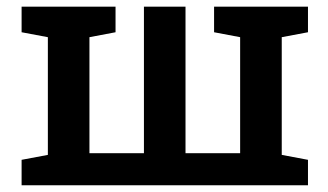

<svg xmlns="http://www.w3.org/2000/svg" viewBox="-20 -548 970 568"><path d="M43.9 0V-75.2L121.6 -89.8V-438L43.9 -452.6V-528.3H321.8V-452.6L244.6 -438V-94.7H405.8V-528.3H528.8V-94.7H690.4V-438L613.3 -452.6V-528.3H891.1V-452.6L813.5 -438V-89.8L891.1 -75.2V0Z"/></svg>

Font: Roboto Slab Medium
Style: Regular
Weight: 500
Designer: Google
Version: Version 2.001; ttfautohint (v1.8.3)